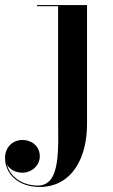

<svg xmlns="http://www.w3.org/2000/svg" viewBox="-118 -480 449 760"><path d="M226.5 -460H28.5V-455.5H112V-20.5C112 106.5 124.5 254.5 32 254.5C-30.5 254.5 -78 219.5 -90.5 171.5C-79 191 -56 203.5 -30 203.5C11 203.5 39.5 172 39.5 139C39.5 95.5 4 74 -28.5 74C-66.5 74 -98 101 -98 146C-98 207.5 -46 260 38.5 260C168.5 260 226.5 142.5 226.5 11.5Z"/></svg>

Font: Bodoni* 36pt Medium
Style: Regular
Weight: 500
Version: Version 2.3